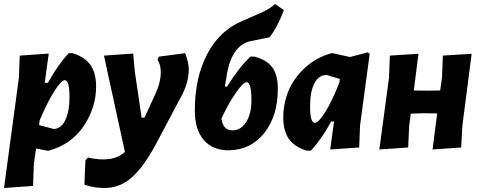

<svg xmlns="http://www.w3.org/2000/svg" viewBox="-20 -738 2386 953"><path d="M222 -472 202 -327H218Q266 -415 321 -474H341Q403 -454 430 -414Q457 -374 457 -309Q457 -204 395.5 -112.5Q334 -21 222 10H215L159 -1L148 76L144 185L0 195L74 -354L78 -462ZM302 -340Q285 -340 251.5 -288.5Q218 -237 177 -141L174 -117L246 -98Q283 -98 304 -141.5Q325 -185 325 -255Q325 -340 302 -340Z M641 -472 649 -384 683 -154H697L751 -271Q778 -329 778 -380Q778 -416 762 -442L769 -457L899 -474Q917 -427 917 -395Q917 -324 874 -249L760 -34Q679 122 598 169Q517 216 399 179L404 57L417 44Q539 72 600 16L496 -462Z M1115 8Q1035 8 991 -43.5Q947 -95 947 -189Q947 -353 1009 -470.5Q1071 -588 1185 -635L1279 -676Q1320 -695 1345 -718L1389 -688Q1359 -606 1318 -553L1224 -534Q1125 -512 1103 -349L1096 -308H1107Q1165 -402 1223 -457H1243Q1304 -441 1331.5 -403.5Q1359 -366 1359 -298Q1359 -162 1291.5 -77.5Q1224 7 1115 8ZM1204 -330Q1187 -330 1150 -276.5Q1113 -223 1079 -149Q1087 -91 1134 -91Q1176 -91 1202 -132.5Q1228 -174 1228 -241Q1228 -330 1204 -330Z M1625 -474H1631L1717 -455L1805 -478L1815 -471L1767 -114L1763 -6L1619 4L1638 -135H1624Q1578 -50 1523 10H1503Q1439 -10 1412.5 -50.5Q1386 -91 1386 -155Q1386 -221 1410.5 -283.5Q1435 -346 1491 -399Q1547 -452 1625 -474ZM1519 -211Q1519 -128 1543 -128Q1560 -128 1593 -179.5Q1626 -231 1664 -327L1667 -346L1601 -366Q1562 -366 1540.5 -324Q1519 -282 1519 -211Z M2057 -471 2034 -289 2104 -288 2165 -289 2174 -354 2178 -462 2321 -471 2275 -114 2269 -6 2127 4 2150 -175 2083 -176 2019 -174 2011 -114 2006 -6 1863 4 1911 -354 1915 -462Z"/></svg>

Font: Alegreya Sans ExtraBold
Style: Italic
Weight: 800
Italic angle: -7°
Designer: Juan Pablo del Peral
Foundry: Huerta Tipografica
Version: Version 2.007